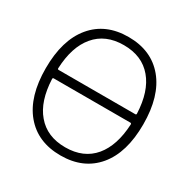

<svg xmlns="http://www.w3.org/2000/svg" viewBox="-168 -916 1038 1056"><g transform="rotate(30 350.5 -388.0)"><path d="M102.5 -420.9Q102.5 -414.1 109.4 -414.1H595.7Q602.5 -414.1 602.5 -420.9Q596.7 -559.6 533.2 -634.8Q468.8 -711.9 352.5 -711.9Q236.3 -711.9 171.9 -634.8Q108.4 -559.6 102.5 -420.9ZM109.4 -360.4Q102.5 -360.4 102.5 -353.5Q108.4 -214.8 171.9 -140.6Q236.3 -63.5 352.5 -63.5Q468.8 -63.5 533.2 -140.6Q595.7 -215.8 602.5 -352.5Q602.5 -360.4 595.7 -360.4ZM43 -387.2Q43 -566.4 125 -665Q207 -763.7 352.5 -763.7Q498 -763.7 580.1 -665Q662.1 -566.4 662.1 -387.2Q662.1 -208 580.1 -109.9Q498 -11.7 352.5 -11.7Q207 -11.7 125 -109.9Q43 -208 43 -387.2Z"/></g></svg>

Font: irohamaru Light
Style: Regular
Weight: 200
Designer: [Source Han Sans]
Ryoko NISHIZUKA  (kana & ideographs); Paul D. Hunt (Latin, Greek & Cyrillic); Wenlong ZHANG  (bopomofo
Version: Version 1.01